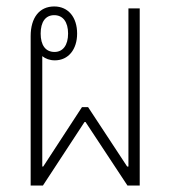

<svg xmlns="http://www.w3.org/2000/svg" viewBox="-20 -575 529 595"><path d="M75 -463V0H113L242 -197H245L375 0H413V-549H378V-59H374L253 -243H234L114 -59H111V-401C121 -393 134 -388 150 -388C192 -388 219 -422 219 -471C219 -521 192 -555 148 -555C102 -555 75 -520 75 -463ZM149 -414C121 -414 106 -435 106 -471C106 -507 121 -528 148 -528C175 -528 191 -507 191 -471C191 -435 175 -414 149 -414Z"/></svg>

Font: Noto Sans Thai Looped Condensed ExtraLight
Style: Regular
Weight: 200
Width: 3
Designer: Sasikarn Vongin, Ben Mitchell
Foundry: The Fontpad Ltd
Version: Version 1.001